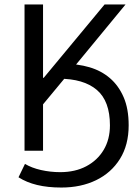

<svg xmlns="http://www.w3.org/2000/svg" viewBox="-20 -676 625 861"><path d="M90 0V-656H173V-327H176L449 -656H543L314 -378L173 -208V0ZM255 165Q194 165 146.5 153.5Q99 142 63 119L92 59Q122 77 164 86.5Q206 96 250 96Q317 96 367 69.5Q417 43 445 -4Q473 -51 473 -114Q473 -223 414 -273Q355 -323 244 -323L265 -390Q328 -390 381 -374.5Q434 -359 473 -325.5Q512 -292 534.5 -240Q557 -188 557 -114Q557 -26 518 36.5Q479 99 411 132Q343 165 255 165Z"/></svg>

Font: Source Sans 3
Style: Regular
Weight: 400
Designer: Paul D. Hunt
Foundry: Adobe
Version: Version 3.046;hotconv 1.0.118;makeotfexe 2.5.65603